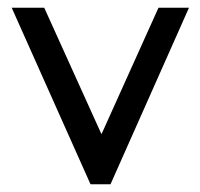

<svg xmlns="http://www.w3.org/2000/svg" viewBox="-20 -478 520 498"><path d="M391.1 -458H470.2L266.6 0H214.8L10.3 -458H94.7L243.2 -129.9Z"/></svg>

Font: Molengo
Style: Regular
Weight: 400
Designer: moyogo
Foundry: moyogo
Version: Version 0.11; ttfautohint (v0.8) -G 32 -r 16 -x